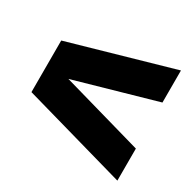

<svg xmlns="http://www.w3.org/2000/svg" viewBox="-122 -704 825 809"><g transform="rotate(30 290.0 -300.0)"><path d="M540 -32 40 -174V-425L540 -568V-412L147 -300L540 -188Z"/></g></svg>

Font: Urbanist Black
Style: Regular
Weight: 900
Designer: Corey Hu
Foundry: Corey Hu
Version: Version 1.330; ttfautohint (v1.8.4.7-5d5b)